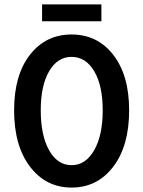

<svg xmlns="http://www.w3.org/2000/svg" viewBox="-20 -826 640 858"><path d="M168 -731V-806.2H433.1V-731ZM299.8 12.2Q185.1 12.2 114 -81.3Q43 -174.8 43 -333Q43 -490.2 113.8 -581.1Q184.6 -671.9 299.8 -671.9Q415.5 -671.9 486.3 -580.8Q557.1 -489.7 557.1 -333Q557.1 -174.3 486.1 -81.1Q415 12.2 299.8 12.2ZM439 -333Q439 -443.4 401.1 -507.6Q363.3 -571.8 299.8 -571.8Q236.8 -571.8 199.5 -507.6Q162.1 -443.4 162.1 -333Q162.1 -221.2 199.5 -154.5Q236.8 -87.9 299.8 -87.9Q362.8 -87.9 400.9 -154.8Q439 -221.7 439 -333Z"/></svg>

Font: Office Code Pro Medium
Style: Regular
Weight: 500
Designer: Nathan Rutzky & Paul D. Hunt
Foundry: Adobe Systems Incorporated
Version: Version 1.004;PS 001.004;hotconv 1.0.70;makeotf.lib2.5.58329